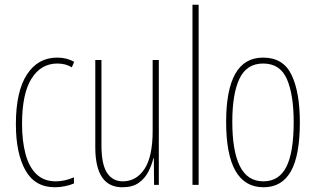

<svg xmlns="http://www.w3.org/2000/svg" viewBox="-20 -780 1331 810"><path d="M212 10Q127 10 87 -62Q47 -134 47 -256Q47 -394 93.5 -465.5Q140 -537 221 -537Q262 -537 293 -519L283 -496Q257 -512 222 -512Q153 -512 113 -448.5Q73 -385 73 -257Q73 -186 87.5 -131Q102 -76 133.5 -45.5Q165 -15 215 -15Q253 -15 292 -32V-6Q276 1 254 5.5Q232 10 212 10Z M650 -527V0H630L629 -112H627Q620 -83 605.5 -55Q591 -27 565 -8.5Q539 10 496 10Q382 10 382 -159V-527H408V-167Q408 -87 431.5 -51Q455 -15 498 -15Q555 -15 589.5 -67Q624 -119 624 -228V-527Z M818 0H792V-760H818Z M1245 -264Q1245 -124 1207 -57Q1169 10 1092 10Q934 10 934 -266Q934 -400 972.5 -468.5Q1011 -537 1090 -537Q1175 -537 1210 -464Q1245 -391 1245 -264ZM960 -266Q960 -143 992 -79Q1024 -15 1091 -15Q1157 -15 1188 -76Q1219 -137 1219 -265Q1219 -380 1190.5 -446Q1162 -512 1090 -512Q1021 -512 990.5 -448.5Q960 -385 960 -266Z"/></svg>

Font: Noto Sans Hebrew ExtraCondensed Thin
Style: Regular
Weight: 100
Width: 2
Designer: Monotype Design Team
Foundry: Monotype Imaging Inc.
Version: Version 2.004; ttfautohint (v1.8.4.7-5d5b)